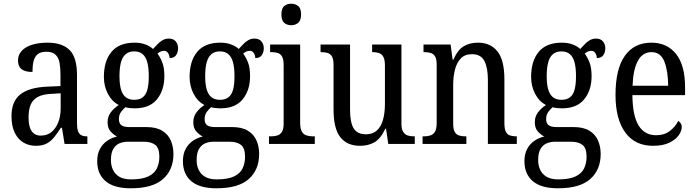

<svg xmlns="http://www.w3.org/2000/svg" viewBox="-20 -776 3754 1035"><path d="M173 10Q136 10 106.5 -7.5Q77 -25 59.5 -60.5Q42 -96 42 -150Q42 -230 90 -267.5Q138 -305 236 -309L306 -312V-373Q306 -410 301 -437.5Q296 -465 279.5 -481Q263 -497 230 -497Q198 -497 182 -483Q166 -469 160.5 -444.5Q155 -420 155 -388Q116 -388 96.5 -403Q77 -418 77 -450Q77 -481 97.5 -502.5Q118 -524 153.5 -535Q189 -546 236 -546Q315 -546 355 -506.5Q395 -467 395 -372V-113Q395 -85 400.5 -69.5Q406 -54 417.5 -47.5Q429 -41 449 -41H451V0H328L314 -87H308Q290 -59 272.5 -37Q255 -15 232 -2.5Q209 10 173 10ZM199 -45Q233 -45 256.5 -63.5Q280 -82 293.5 -115.5Q307 -149 307 -191V-273L256 -270Q210 -268 183 -253Q156 -238 145 -211Q134 -184 134 -144Q134 -113 140.5 -91Q147 -69 162 -57Q177 -45 199 -45Z M685 239Q594 239 549 200.5Q504 162 504 93Q504 54 519 26.5Q534 -1 558.5 -17.5Q583 -34 611 -40Q593 -49 576.5 -67Q560 -85 560 -117Q560 -147 576.5 -169.5Q593 -192 620 -210Q583 -229 561.5 -270.5Q540 -312 540 -361Q540 -447 581 -496.5Q622 -546 706 -546Q738 -546 763.5 -536.5Q789 -527 805 -512Q814 -521 826 -534.5Q838 -548 854 -558Q870 -568 890 -568Q915 -568 927.5 -552.5Q940 -537 940 -516Q940 -495 929.5 -479Q919 -463 894 -463Q894 -478 886 -490Q878 -502 865 -502Q854 -502 845.5 -498Q837 -494 829 -487Q844 -467 855 -439Q866 -411 866 -365Q866 -290 826.5 -241Q787 -192 706 -192Q695 -192 680 -193.5Q665 -195 656 -198Q644 -188 632.5 -172.5Q621 -157 621 -134Q621 -111 634.5 -101Q648 -91 678 -91H770Q822 -91 854 -71.5Q886 -52 900.5 -19Q915 14 915 54Q915 139 859 189Q803 239 685 239ZM687 191Q746 191 779.5 175Q813 159 826 131Q839 103 839 69Q839 23 817.5 5.5Q796 -12 756 -12H669Q646 -12 625.5 -4Q605 4 591.5 25.5Q578 47 578 87Q578 116 589 139.5Q600 163 623.5 177Q647 191 687 191ZM704 -238Q732 -238 749.5 -251.5Q767 -265 774.5 -293Q782 -321 782 -365Q782 -411 774 -440.5Q766 -470 748.5 -484.5Q731 -499 703 -499Q675 -499 657.5 -484Q640 -469 632 -439.5Q624 -410 624 -364Q624 -300 643 -269Q662 -238 704 -238Z M1147 239Q1056 239 1011 200.5Q966 162 966 93Q966 54 981 26.5Q996 -1 1020.5 -17.5Q1045 -34 1073 -40Q1055 -49 1038.5 -67Q1022 -85 1022 -117Q1022 -147 1038.5 -169.5Q1055 -192 1082 -210Q1045 -229 1023.5 -270.5Q1002 -312 1002 -361Q1002 -447 1043 -496.5Q1084 -546 1168 -546Q1200 -546 1225.5 -536.5Q1251 -527 1267 -512Q1276 -521 1288 -534.5Q1300 -548 1316 -558Q1332 -568 1352 -568Q1377 -568 1389.5 -552.5Q1402 -537 1402 -516Q1402 -495 1391.5 -479Q1381 -463 1356 -463Q1356 -478 1348 -490Q1340 -502 1327 -502Q1316 -502 1307.5 -498Q1299 -494 1291 -487Q1306 -467 1317 -439Q1328 -411 1328 -365Q1328 -290 1288.5 -241Q1249 -192 1168 -192Q1157 -192 1142 -193.5Q1127 -195 1118 -198Q1106 -188 1094.5 -172.5Q1083 -157 1083 -134Q1083 -111 1096.5 -101Q1110 -91 1140 -91H1232Q1284 -91 1316 -71.5Q1348 -52 1362.5 -19Q1377 14 1377 54Q1377 139 1321 189Q1265 239 1147 239ZM1149 191Q1208 191 1241.5 175Q1275 159 1288 131Q1301 103 1301 69Q1301 23 1279.5 5.5Q1258 -12 1218 -12H1131Q1108 -12 1087.5 -4Q1067 4 1053.5 25.5Q1040 47 1040 87Q1040 116 1051 139.5Q1062 163 1085.5 177Q1109 191 1149 191ZM1166 -238Q1194 -238 1211.5 -251.5Q1229 -265 1236.5 -293Q1244 -321 1244 -365Q1244 -411 1236 -440.5Q1228 -470 1210.5 -484.5Q1193 -499 1165 -499Q1137 -499 1119.5 -484Q1102 -469 1094 -439.5Q1086 -410 1086 -364Q1086 -300 1105 -269Q1124 -238 1166 -238Z M1430 0V-41H1441Q1461 -41 1476 -46Q1491 -51 1500 -65.5Q1509 -80 1509 -110V-425Q1509 -455 1501 -470Q1493 -485 1478.5 -490Q1464 -495 1444 -495H1436V-536H1598V-115Q1598 -84 1606.5 -68Q1615 -52 1631 -46.5Q1647 -41 1666 -41H1677V0ZM1550 -640Q1527 -640 1512 -653Q1497 -666 1497 -698Q1497 -731 1512 -743.5Q1527 -756 1550 -756Q1572 -756 1587.5 -743.5Q1603 -731 1603 -698Q1603 -666 1587.5 -653Q1572 -640 1550 -640Z M1921 10Q1851 10 1814.5 -36.5Q1778 -83 1778 -186V-427Q1778 -457 1769.5 -471.5Q1761 -486 1746 -490.5Q1731 -495 1711 -495H1708V-536H1867V-189Q1867 -144 1874.5 -113.5Q1882 -83 1901 -67.5Q1920 -52 1953 -52Q1989 -52 2011.5 -72.5Q2034 -93 2044.5 -130Q2055 -167 2055 -215V-422Q2055 -454 2046.5 -469.5Q2038 -485 2023 -490Q2008 -495 1989 -495H1986V-536H2144V-109Q2144 -80 2153.5 -65Q2163 -50 2178.5 -45.5Q2194 -41 2212 -41H2216V0H2073L2061 -82H2057Q2032 -28 1998.5 -9Q1965 10 1921 10Z M2258 0V-41H2266Q2285 -41 2300.5 -46Q2316 -51 2325 -66.5Q2334 -82 2334 -114V-427Q2334 -457 2325.5 -471.5Q2317 -486 2301.5 -490.5Q2286 -495 2268 -495H2263V-536H2409L2420 -454H2424Q2447 -507 2479.5 -526.5Q2512 -546 2557 -546Q2624 -546 2661.5 -499Q2699 -452 2699 -349V-113Q2699 -82 2706.5 -66.5Q2714 -51 2728.5 -46Q2743 -41 2762 -41H2766V0H2610V-346Q2610 -411 2591 -447.5Q2572 -484 2524 -484Q2486 -484 2464 -461Q2442 -438 2432.5 -400.5Q2423 -363 2423 -321V-108Q2423 -79 2431.5 -64.5Q2440 -50 2455 -45.5Q2470 -41 2489 -41H2494V0Z M2988 239Q2897 239 2852 200.5Q2807 162 2807 93Q2807 54 2822 26.5Q2837 -1 2861.5 -17.5Q2886 -34 2914 -40Q2896 -49 2879.5 -67Q2863 -85 2863 -117Q2863 -147 2879.5 -169.5Q2896 -192 2923 -210Q2886 -229 2864.5 -270.5Q2843 -312 2843 -361Q2843 -447 2884 -496.5Q2925 -546 3009 -546Q3041 -546 3066.5 -536.5Q3092 -527 3108 -512Q3117 -521 3129 -534.5Q3141 -548 3157 -558Q3173 -568 3193 -568Q3218 -568 3230.5 -552.5Q3243 -537 3243 -516Q3243 -495 3232.5 -479Q3222 -463 3197 -463Q3197 -478 3189 -490Q3181 -502 3168 -502Q3157 -502 3148.5 -498Q3140 -494 3132 -487Q3147 -467 3158 -439Q3169 -411 3169 -365Q3169 -290 3129.5 -241Q3090 -192 3009 -192Q2998 -192 2983 -193.5Q2968 -195 2959 -198Q2947 -188 2935.5 -172.5Q2924 -157 2924 -134Q2924 -111 2937.5 -101Q2951 -91 2981 -91H3073Q3125 -91 3157 -71.5Q3189 -52 3203.5 -19Q3218 14 3218 54Q3218 139 3162 189Q3106 239 2988 239ZM2990 191Q3049 191 3082.5 175Q3116 159 3129 131Q3142 103 3142 69Q3142 23 3120.5 5.5Q3099 -12 3059 -12H2972Q2949 -12 2928.5 -4Q2908 4 2894.5 25.5Q2881 47 2881 87Q2881 116 2892 139.5Q2903 163 2926.5 177Q2950 191 2990 191ZM3007 -238Q3035 -238 3052.5 -251.5Q3070 -265 3077.5 -293Q3085 -321 3085 -365Q3085 -411 3077 -440.5Q3069 -470 3051.5 -484.5Q3034 -499 3006 -499Q2978 -499 2960.5 -484Q2943 -469 2935 -439.5Q2927 -410 2927 -364Q2927 -300 2946 -269Q2965 -238 3007 -238Z M3500 10Q3403 10 3350.5 -62Q3298 -134 3298 -264Q3298 -405 3348.5 -475.5Q3399 -546 3491 -546Q3576 -546 3624.5 -485Q3673 -424 3673 -305V-263H3389Q3390 -152 3422.5 -99.5Q3455 -47 3517 -47Q3561 -47 3591 -70Q3621 -93 3636 -124Q3643 -120 3649 -112Q3655 -104 3655 -90Q3655 -70 3638.5 -46.5Q3622 -23 3587.5 -6.5Q3553 10 3500 10ZM3582 -314Q3581 -395 3561 -445Q3541 -495 3492 -495Q3444 -495 3418.5 -448Q3393 -401 3390 -314Z"/></svg>

Font: Noto Serif Condensed
Style: Regular
Weight: 400
Width: 3
Designer: Monotype Design Team
Foundry: Monotype Imaging Inc.
Version: Version 2.015